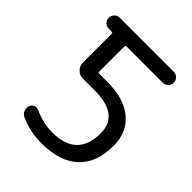

<svg xmlns="http://www.w3.org/2000/svg" viewBox="-207 -878 991 991"><g transform="rotate(45 288.5 -383.0)"><path d="M89.8 -754.9H484.4Q501 -754.9 512.7 -743.2Q524.4 -731.4 524.4 -714.8Q524.4 -698.2 512.7 -686.5Q501 -674.8 484.4 -674.8H218.8Q211.9 -674.8 211.9 -668V-482.4Q211.9 -475.6 218.8 -475.6H279.3Q401.4 -475.6 468.3 -419.4Q535.2 -363.3 535.2 -264.6Q535.2 -140.6 464.8 -75.7Q394.5 -10.7 261.7 -10.7Q179.7 -10.7 105.5 -43.9Q89.8 -50.8 83 -66.4Q79.1 -76.2 79.1 -85.9Q79.1 -92.8 81.1 -99.6Q85.9 -115.2 100.1 -121.1Q114.3 -127 128.9 -120.1Q197.3 -89.8 261.7 -89.8Q442.4 -89.8 442.4 -264.6Q442.4 -330.1 397.9 -364.3Q353.5 -398.4 265.6 -398.4H176.8Q153.3 -398.4 136.2 -415.5Q119.1 -432.6 119.1 -456.1V-668Q119.1 -674.8 111.3 -674.8H89.8Q73.2 -674.8 61.5 -686.5Q49.8 -698.2 49.8 -714.8Q49.8 -731.4 61.5 -743.2Q73.2 -754.9 89.8 -754.9Z"/></g></svg>

Font: Gen Jyuu Gothic P Regular
Style: Regular
Weight: 400
Designer: [Source Han Sans]
Ryoko NISHIZUKA  (kana & ideographs); Paul D. Hunt (Latin, Greek & Cyrillic); Wenlong ZHANG  (bopomofo
Version: Version 1.002.20150607